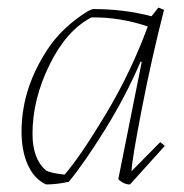

<svg xmlns="http://www.w3.org/2000/svg" viewBox="-20 -481 486 508"><path d="M102 7Q71 -7 54 -44Q37 -81 37 -133Q37 -252 113 -361Q140 -398 178 -427.5Q216 -457 228 -457Q308 -457 381 -438L399 -461L414 -455Q381 -326 355 -192Q329 -58 328 -28L404 -105L416 -95L324 7Q307 7 293 -7L355 -317L352 -318Q313 -227 258.5 -139Q204 -51 162 0Q130 7 102 7ZM151 -19Q194 -69 260.5 -180Q327 -291 371 -411Q297 -436 222 -435Q156 -401 111 -309.5Q66 -218 66 -127Q66 -60 102 -30Q113 -23 151 -19Z"/></svg>

Font: Albura ExtraLight
Style: Italic
Weight: 156
Italic angle: -7°
Designer: Mercedes Jáuregui
Foundry: Omnibus-Type Team
Version: Version 1.000